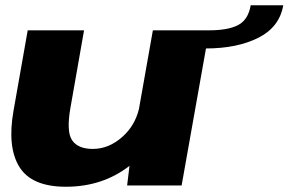

<svg xmlns="http://www.w3.org/2000/svg" viewBox="-20 -706 1098 731"><path d="M464 0 473 -74.5Q370.5 5 231 5Q100.5 5 53.8 -70.5Q7 -146 31.5 -284.5L85.5 -590.5H300L248.5 -297.5Q232 -205 254.5 -172Q277 -139 333.5 -139Q394.5 -139 446.5 -185.5Q493.5 -227.5 509 -291L562 -590.5H776.5L671.5 0ZM775 -590.5Q848 -590.5 886.5 -610.5Q925 -630.5 934.5 -686H1058.5Q1044 -602.5 963.2 -562Q882.5 -521.5 763 -521.5Z"/></svg>

Font: Anybody ExtraExpanded ExtraBold
Style: Italic
Weight: 800
Width: 8
Italic angle: -10°
Designer: Tyler Finck
Foundry: Etcetera Type Company
Version: Version 1.010; ttfautohint (v1.8.3) -l 8 -r 50 -G 200 -x 14 